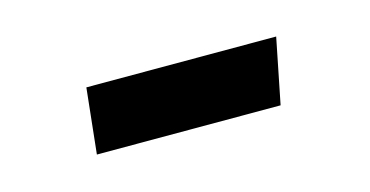

<svg xmlns="http://www.w3.org/2000/svg" viewBox="-28 -361 410 213"><g transform="rotate(-15 177.0 -254.5)"><path d="M74 -292H292L277 -217H66Z"/></g></svg>

Font: Andada Pro SemiBold
Style: Italic
Weight: 600
Italic angle: -6.99998°
Designer: Carolina Giovagnoli
Foundry: Huerta Tipografica
Version: Version 3.005